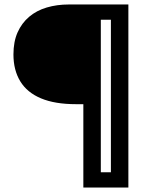

<svg xmlns="http://www.w3.org/2000/svg" viewBox="-20 -680 679 857"><path d="M352 157V-215H319Q225 -215 163 -241Q101 -267 70.5 -317Q40 -367 40 -437Q40 -494 58.5 -535.5Q77 -577 110 -605Q143 -633 188.5 -646.5Q234 -660 287 -660H430V157ZM381 157V89H531V157ZM475 157V-660H553V157ZM372 -592V-660H542V-592Z"/></svg>

Font: Bricolage Grotesque 96pt ExtraBold
Style: Regular
Weight: 400
Version: Version 1.001;gftools[0.9.33.dev8+g029e19f]